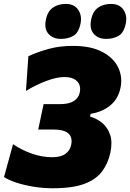

<svg xmlns="http://www.w3.org/2000/svg" viewBox="-20 -968 679 1002"><path d="M255 14.5Q205.5 14.5 155.8 6.5Q106 -1.5 65.2 -15Q24.5 -28.5 1 -44L48 -215.5Q93.5 -184.5 147 -166Q200.5 -147.5 251.5 -147.5Q296.5 -147.5 320.8 -164.5Q345 -181.5 351.5 -212Q367.5 -292 259 -292H179.5L207.5 -424.5H292Q339.5 -424.5 364.8 -440.5Q390 -456.5 396 -484.5Q404 -522 382.2 -544Q360.5 -566 316 -566Q275.5 -566 220.8 -545.2Q166 -524.5 115.5 -493.5L128 -674.5Q178 -697.5 234.8 -713Q291.5 -728.5 361.5 -728.5Q454.5 -728.5 513.8 -697.2Q573 -666 597 -615.5Q621 -565 608.5 -508Q596 -450.5 554.5 -417Q513 -383.5 453 -374L450 -359.5Q485.5 -349.5 513.8 -326Q542 -302.5 554.8 -264.2Q567.5 -226 556 -171.5Q544.5 -117 514 -75Q483.5 -33 422 -9.2Q360.5 14.5 255 14.5ZM533.5 -765Q493 -765 469.5 -791.2Q446 -817.5 455.5 -865Q464 -908.5 491.8 -928Q519.5 -947.5 559.5 -947.5Q603 -947.5 624 -917.5Q645 -887.5 636.5 -845.5Q626.5 -797 599 -781Q571.5 -765 533.5 -765ZM297.5 -765Q257 -765 233.2 -791.2Q209.5 -817.5 219.5 -865Q228 -908.5 255.8 -928Q283.5 -947.5 324 -947.5Q367 -947.5 387.8 -917.5Q408.5 -887.5 400.5 -845.5Q390.5 -797 363 -781Q335.5 -765 297.5 -765Z"/></svg>

Font: Commissioner ExtraBold
Style: Italic
Weight: 800
Italic angle: -12°
Designer: Kostas Bartsokas
Foundry: Kostas Bartsokas
Version: Version 1.000; ttfautohint (v1.8.3)